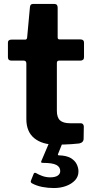

<svg xmlns="http://www.w3.org/2000/svg" viewBox="-20 -730 472 969"><path d="M278 -424Q267 -424 267 -412V-171Q267 -137 283 -122.5Q299 -108 334 -108H388Q395 -108 399 -103Q403 -98 403 -91L402 -30Q402 -11 380 -6Q362 -4 341.5 -2.5Q321 -1 300.5 -0.5Q280 0 261 0Q193 0 153 -32.5Q113 -65 113 -129V-409Q113 -424 100 -424H39Q20 -424 20 -441V-515Q20 -530 38 -530H107Q116 -530 117 -541L131 -693Q132 -710 146 -710H255Q271 -710 271 -691V-541Q271 -531 281 -531H386Q404 -531 404 -515V-441Q404 -424 384 -424ZM376 135Q376 161 359 179.5Q342 198 314 208.5Q286 219 252 219Q222 219 193.5 213.5Q165 208 141 195Q133 190 136 182L150 147Q153 140 161 143Q176 152 194.5 158.5Q213 165 233 165Q258 165 271 156.5Q284 148 284 133Q284 113 264.5 102.5Q245 92 197 92Q191 92 188.5 90Q186 88 189 82L226 -5H294L273 47Q270 54 278 54Q315 55 336.5 67.5Q358 80 367 98.5Q376 117 376 135Z"/></svg>

Font: Libre Franklin
Style: Bold
Weight: 700
Designer: Pablo Impallari, Rodrigo Fuenzalida, Nhung Nguyen
Foundry: Impallari Type
Version: Version 3.000